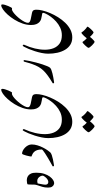

<svg xmlns="http://www.w3.org/2000/svg" viewBox="745 -1622 1525 3055"><g transform="rotate(-90 1507.5 -94.5)"><path d="M168.9 -430.7Q179.2 -430.7 198.5 -426.8Q217.8 -422.9 238.3 -408.7Q258.8 -394.5 272.9 -364.3Q287.1 -334 287.1 -280.8Q287.1 -208.5 269.8 -154.8Q252.4 -101.1 226.1 -65.7Q199.7 -30.3 171.9 -12.7Q144 4.9 122.6 4.9Q111.8 4.9 94.7 -2Q77.6 -8.8 64 -29.8Q50.3 -50.8 50.3 -92.8Q50.3 -143.1 62.3 -183.3Q74.2 -223.6 85.9 -256.1Q97.7 -288.6 97.7 -314.5Q97.7 -320.3 110.4 -318.1Q123 -315.9 123 -303.2Q123 -293 118.9 -270.8Q114.7 -248.5 109.6 -222.2Q104.5 -195.8 100.3 -172.4Q96.2 -148.9 96.2 -136.7Q96.2 -114.7 106.7 -101.6Q117.2 -88.4 139.2 -88.4Q157.7 -88.4 175.5 -99.1Q193.4 -109.9 208 -125.2Q222.7 -140.6 231.4 -155.3Q240.2 -169.9 240.2 -177.7Q240.2 -194.8 230 -215.1Q219.7 -235.4 200.4 -250Q181.2 -264.6 153.3 -264.6Q138.7 -264.6 126.7 -260.5Q114.7 -256.3 107.9 -256.3Q102.5 -256.3 100.1 -278.3Q97.7 -300.3 97.7 -330.1Q97.7 -359.9 98.9 -385Q100.1 -410.2 101.6 -416.5Q103.5 -422.9 126 -426.8Q148.4 -430.7 168.9 -430.7Z M591.3 -505.9Q613.3 -505.9 638.4 -493.4Q663.6 -481 685.8 -459.2Q708 -437.5 722.2 -410.2Q736.3 -382.8 736.3 -352.5Q736.3 -307.1 722.4 -261.2Q708.5 -215.3 687.5 -174.3Q666.5 -133.3 645.5 -102.5Q624.5 -71.8 610.4 -57.1Q597.2 -43.5 565.9 -32.7Q534.7 -22 499 -14.6Q463.4 -7.3 435.5 -2.9Q407.7 1.5 401.4 2.4Q393.6 4.4 389.2 -6.6Q384.8 -17.6 392.1 -21Q395.5 -22.9 416 -34.2Q436.5 -45.4 466.6 -62.5Q496.6 -79.6 529.5 -99.4Q562.5 -119.1 591.3 -137.7Q620.1 -156.2 638.4 -170.9Q656.7 -185.5 656.7 -191.9Q656.7 -238.8 645.5 -268.3Q634.3 -297.9 617.4 -314.7Q600.6 -331.5 583.7 -339.8Q566.9 -348.1 555.7 -351.8Q544.4 -355.5 544.4 -359.4Q544.4 -367.2 549.1 -390.4Q553.7 -413.6 560.8 -440.4Q567.9 -467.3 575.9 -486.6Q584 -505.9 591.3 -505.9Z M1097.2 293Q1029.8 293 980.7 262.5Q931.6 231.9 899.9 178.5Q868.2 125 852.8 56.2Q837.4 -12.7 837.4 -89.4Q837.4 -138.2 848.9 -193.8Q860.4 -249.5 877.4 -303Q894.5 -356.4 912.8 -400.4Q931.2 -444.3 945.8 -470.5Q960.4 -496.6 965.3 -496.6Q969.2 -496.6 976.8 -489.3Q984.4 -481.9 979 -471.2Q940.4 -386.7 920.2 -301.3Q899.9 -215.8 900.6 -138.9Q901.4 -62 925.8 -2.2Q950.2 57.6 1000.5 92.3Q1050.8 127 1130.4 127Q1195.8 127 1251.2 100.8Q1306.6 74.7 1350.3 34.7Q1394 -5.4 1424.8 -47.9Q1455.6 -90.3 1471.7 -124Q1487.8 -157.7 1487.8 -170.4Q1487.8 -182.1 1473.1 -185.8Q1458.5 -189.5 1435.5 -192.4Q1412.6 -195.3 1387.2 -203.1Q1361.8 -210.9 1340.3 -230Q1320.3 -248.5 1307.1 -280.3Q1293.9 -312 1293.9 -363.8Q1293.9 -430.7 1317.6 -498.3Q1341.3 -565.9 1378.9 -626.7Q1416.5 -687.5 1459.5 -735.1Q1502.4 -782.7 1542 -810.1Q1581.5 -837.4 1608.4 -837.4Q1621.1 -837.4 1621.3 -820.1Q1621.6 -802.7 1614 -777.1Q1606.4 -751.5 1595.5 -725.6Q1584.5 -699.7 1574.7 -682.4Q1564.9 -665 1560.5 -665Q1557.1 -665 1554.2 -666.3Q1551.3 -667.5 1544.4 -667.5Q1527.3 -667.5 1500.2 -648.7Q1473.1 -629.9 1443.6 -599.9Q1414.1 -569.8 1387.9 -535.2Q1361.8 -500.5 1345.2 -467.8Q1328.6 -435.1 1328.6 -411.6Q1328.6 -394.5 1344.7 -384.5Q1360.8 -374.5 1385.5 -368.4Q1410.2 -362.3 1437.3 -357.9Q1464.4 -353.5 1486.6 -348.1Q1508.8 -342.8 1519.5 -334Q1536.6 -319.8 1537.4 -278.8Q1538.1 -237.8 1524.4 -180.7Q1510.7 -123.5 1483.6 -59.3Q1456.5 4.9 1417.5 67.4Q1378.4 129.9 1329.1 180.9Q1279.8 231.9 1221.4 262.5Q1163.1 293 1097.2 293ZM1117.2 551.8Q1117.2 558.1 1105.7 573.5Q1094.2 588.9 1078.1 606.2Q1062 623.5 1047.4 635.7Q1032.7 647.9 1026.9 647.9Q1019 647.9 1003.4 636.2Q987.8 624.5 970.9 607.7Q954.1 590.8 942.4 575.2Q930.7 559.6 930.7 551.8Q930.7 544.9 942.1 529.5Q953.6 514.2 969.7 497.1Q985.8 480 1000.2 467.8Q1014.6 455.6 1021 455.6Q1026.4 455.6 1034.2 469.2Q1042 482.9 1065.9 507.3Q1089.8 530.8 1103.5 538.6Q1117.2 546.4 1117.2 551.8ZM1267.1 534.7Q1267.1 541 1255.6 556.6Q1244.1 572.3 1228 589.6Q1211.9 606.9 1197.3 619.1Q1182.6 631.3 1176.8 631.3Q1168.9 631.3 1153.3 619.6Q1137.7 607.9 1120.8 591.1Q1104 574.2 1092.3 558.3Q1080.6 542.5 1080.6 534.7Q1080.6 527.8 1092 512.5Q1103.5 497.1 1119.6 480Q1135.7 462.9 1150.4 450.7Q1165 438.5 1171.4 438.5Q1176.3 438.5 1184.3 452.4Q1192.4 466.3 1216.3 490.2Q1239.7 514.2 1253.4 521.7Q1267.1 529.3 1267.1 534.7Z M2054.2 -473.6Q2056.6 -481.9 2068.4 -481Q2080.1 -480 2079.1 -471.2Q2074.2 -432.6 2064 -383.5Q2053.7 -334.5 2040 -282.7Q2026.4 -231 2011.5 -184.8Q1996.6 -138.7 1982.2 -105.2Q1967.8 -71.8 1956.5 -60.1Q1945.8 -48.8 1921.6 -39.6Q1897.5 -30.3 1866.7 -22.7Q1835.9 -15.1 1805.9 -9.5Q1775.9 -3.9 1752.9 -0.5Q1730 2.9 1722.2 3.9Q1714.4 4.4 1710 -5.4Q1705.6 -15.1 1712.4 -19Q1781.7 -60.5 1830.6 -95.9Q1879.4 -131.3 1913.3 -167.2Q1947.3 -203.1 1971.4 -245.6Q1995.6 -288.1 2014.9 -343.5Q2034.2 -398.9 2054.2 -473.6Z M2440.4 293Q2373 293 2324 262.5Q2274.9 231.9 2243.2 178.5Q2211.4 125 2196 56.2Q2180.7 -12.7 2180.7 -89.4Q2180.7 -138.2 2192.1 -193.8Q2203.6 -249.5 2220.7 -303Q2237.8 -356.4 2256.1 -400.4Q2274.4 -444.3 2289.1 -470.5Q2303.7 -496.6 2308.6 -496.6Q2312.5 -496.6 2320.1 -489.3Q2327.6 -481.9 2322.3 -471.2Q2283.7 -386.7 2263.4 -301.3Q2243.2 -215.8 2243.9 -138.9Q2244.6 -62 2269 -2.2Q2293.5 57.6 2343.8 92.3Q2394 127 2473.6 127Q2539.1 127 2594.5 100.8Q2649.9 74.7 2693.6 34.7Q2737.3 -5.4 2768.1 -47.9Q2798.8 -90.3 2814.9 -124Q2831.1 -157.7 2831.1 -170.4Q2831.1 -182.1 2816.4 -185.8Q2801.8 -189.5 2778.8 -192.4Q2755.9 -195.3 2730.5 -203.1Q2705.1 -210.9 2683.6 -230Q2663.6 -248.5 2650.4 -280.3Q2637.2 -312 2637.2 -363.8Q2637.2 -430.7 2660.9 -498.3Q2684.6 -565.9 2722.2 -626.7Q2759.8 -687.5 2802.7 -735.1Q2845.7 -782.7 2885.3 -810.1Q2924.8 -837.4 2951.7 -837.4Q2964.4 -837.4 2964.6 -820.1Q2964.8 -802.7 2957.3 -777.1Q2949.7 -751.5 2938.7 -725.6Q2927.7 -699.7 2918 -682.4Q2908.2 -665 2903.8 -665Q2900.4 -665 2897.5 -666.3Q2894.5 -667.5 2887.7 -667.5Q2870.6 -667.5 2843.5 -648.7Q2816.4 -629.9 2786.9 -599.9Q2757.3 -569.8 2731.2 -535.2Q2705.1 -500.5 2688.5 -467.8Q2671.9 -435.1 2671.9 -411.6Q2671.9 -394.5 2688 -384.5Q2704.1 -374.5 2728.8 -368.4Q2753.4 -362.3 2780.5 -357.9Q2807.6 -353.5 2829.8 -348.1Q2852.1 -342.8 2862.8 -334Q2879.9 -319.8 2880.6 -278.8Q2881.3 -237.8 2867.7 -180.7Q2854 -123.5 2826.9 -59.3Q2799.8 4.9 2760.7 67.4Q2721.7 129.9 2672.4 180.9Q2623 231.9 2564.7 262.5Q2506.3 293 2440.4 293ZM2460.4 551.8Q2460.4 558.1 2449 573.5Q2437.5 588.9 2421.4 606.2Q2405.3 623.5 2390.6 635.7Q2376 647.9 2370.1 647.9Q2362.3 647.9 2346.7 636.2Q2331.1 624.5 2314.2 607.7Q2297.4 590.8 2285.6 575.2Q2273.9 559.6 2273.9 551.8Q2273.9 544.9 2285.4 529.5Q2296.9 514.2 2313 497.1Q2329.1 480 2343.5 467.8Q2357.9 455.6 2364.3 455.6Q2369.6 455.6 2377.4 469.2Q2385.3 482.9 2409.2 507.3Q2433.1 530.8 2446.8 538.6Q2460.4 546.4 2460.4 551.8ZM2610.4 534.7Q2610.4 541 2598.9 556.6Q2587.4 572.3 2571.3 589.6Q2555.2 606.9 2540.5 619.1Q2525.9 631.3 2520 631.3Q2512.2 631.3 2496.6 619.6Q2481 607.9 2464.1 591.1Q2447.3 574.2 2435.5 558.3Q2423.8 542.5 2423.8 534.7Q2423.8 527.8 2435.3 512.5Q2446.8 497.1 2462.9 480Q2479 462.9 2493.7 450.7Q2508.3 438.5 2514.6 438.5Q2519.5 438.5 2527.6 452.4Q2535.6 466.3 2559.6 490.2Q2583 514.2 2596.7 521.7Q2610.4 529.3 2610.4 534.7Z"/></g></svg>

Font: Awami Nastaliq
Style: Regular
Weight: 400
Designer: Peter Martin, SIL International
Foundry: SIL International
Version: Version 3.100